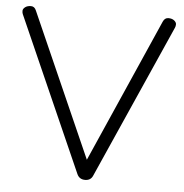

<svg xmlns="http://www.w3.org/2000/svg" viewBox="-52 -761 783 816"><g transform="rotate(5 340.0 -353.0)"><path d="M665 -672.9 374 -17.1Q365.2 4.9 340.6 4.9Q315.9 4.9 306.2 -17.1L16.1 -672.9Q13.2 -678.7 13.2 -687.5Q13.2 -696.3 22.7 -703.6Q32.2 -710.9 47.6 -710.9Q63 -710.9 69.8 -693.8L340.8 -81.1L610.8 -693.8Q618.2 -710.9 633.8 -710.9Q649.4 -710.9 658.7 -703.4Q668 -695.8 668 -687.5Q668 -679.2 665 -672.9Z"/></g></svg>

Font: Nunito-Light
Style: Regular
Weight: 300
Designer: Vernon Adams
Foundry: newtypography
Version: Version 3.000